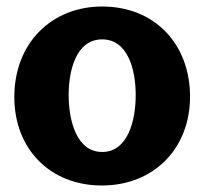

<svg xmlns="http://www.w3.org/2000/svg" viewBox="-20 -560 628 590"><path d="M293 10C453 10 564 -104 564 -263C564 -424 456 -540 294 -540C139 -540 24 -428 24 -262C24 -103 133 10 293 10ZM294 -93C215 -93 191 -190 191 -268C191 -346 215 -439 294 -439C373 -439 397 -346 397 -268C397 -190 373 -93 294 -93Z"/></svg>

Font: 18Franklin
Style: Bold
Weight: 700
Designer: Pablo Impallari, Rodrigo Fuenzalida (Modified by Dan O. Williams)
Version: Version 0.025;PS 000.025;hotconv 1.0.88;makeotf.lib2.5.64775